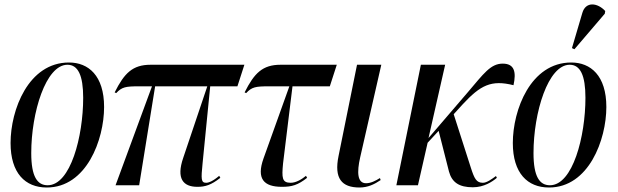

<svg xmlns="http://www.w3.org/2000/svg" viewBox="-20 -824 2749 854"><path d="M188 10C365 10 443 -203 443 -348C443 -488 373 -546 287 -546C106 -546 27 -335 27 -188C27 -54 92 10 188 10ZM192 0C146 0 119 -38 119 -143C119 -324 184 -536 280 -536C327 -536 350 -489 350 -389C350 -218 294 0 192 0Z M494 0H599L670 -440H902L795 -122C763 -29 795 7 858 7C893 7 919 -1 960 -33L955 -42C927 -18 908 -11 897 -11C874 -11 874 -27 881 -97L915 -440H1036L1067 -536H650C570 -536 533 -499 490 -413L497 -410C522 -437 539 -440 596 -440H656Z M1234 7C1279 7 1305 -1 1346 -33L1341 -42C1323 -27 1297 -11 1273 -11C1234 -11 1233 -33 1239 -97L1281 -440H1447L1478 -536H1228C1148 -536 1111 -499 1068 -413L1075 -410C1100 -437 1117 -440 1174 -440H1267L1152 -119C1120 -29 1153 7 1234 7Z M1579 10C1616 10 1645 -4 1673 -23L1670 -32C1649 -19 1629 -9 1608 -9C1569 -9 1567 -58 1582 -124L1676 -536H1568L1486 -131C1465 -30 1500 10 1579 10Z M1743 0H1839L1882 -189L1931 -242L1977 -61C1990 -13 2022 9 2083 9C2133 9 2170 -16 2190 -33L2186 -41C2167 -27 2145 -11 2128 -11C2099 -11 2090 -29 2074 -79L1998 -316L2038 -360C2117 -445 2165 -470 2264 -445C2277 -504 2268 -541 2216 -541C2162 -541 2131 -496 2061 -414L1886 -210L1960 -536H1852Z M2535 -605 2670 -763 2672 -775C2638 -812 2585 -819 2570 -766L2524 -610ZM2422 10C2599 10 2677 -203 2677 -348C2677 -488 2607 -546 2521 -546C2340 -546 2261 -335 2261 -188C2261 -54 2326 10 2422 10ZM2426 0C2380 0 2353 -38 2353 -143C2353 -324 2418 -536 2514 -536C2561 -536 2584 -489 2584 -389C2584 -218 2528 0 2426 0Z"/></svg>

Font: Noto Serif Display ExtraCondensed Medium
Style: Italic
Weight: 500
Width: 2
Italic angle: -12°
Designer: Monotype Design Team
Foundry: Monotype Imaging Inc.
Version: Version 2.009